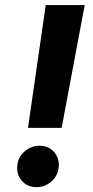

<svg xmlns="http://www.w3.org/2000/svg" viewBox="-20 -748 377 777"><path d="M93.3 -230.5 165 -727.5H322.8L229.5 -230.5ZM127.9 9.3Q89.8 9.3 67.1 -17.8Q44.4 -44.9 50.8 -84Q56.2 -116.2 81.8 -137.2Q107.4 -158.2 139.6 -158.2Q178.2 -158.2 200.4 -131.1Q222.7 -104 216.8 -65.9Q211.9 -33.7 186.5 -12.2Q161.1 9.3 127.9 9.3Z"/></svg>

Font: Inter
Style: Bold Italic
Weight: 700
Italic angle: -9.39999°
Designer: Rasmus Andersson
Foundry: rsms
Version: Version 4.001;git-9221beed3